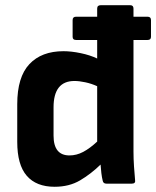

<svg xmlns="http://www.w3.org/2000/svg" viewBox="-20 -703 598 735"><path d="M189 12Q119 12 82.5 -30Q46 -72 46 -160V-304Q46 -408 92.5 -457.5Q139 -507 223 -507Q253 -507 289 -499.5Q325 -492 352 -479V-550H271Q258 -550 258 -562V-626Q258 -639 271 -639H352V-670Q352 -683 365 -683H479Q491 -683 491 -670V-639H545Q558 -639 558 -626V-562Q558 -550 545 -550H491V-123Q491 -95 493 -65.5Q495 -36 497 -15Q500 0 485 0H387Q375 0 373 -12Q370 -24 368 -40.5Q366 -57 365 -73Q328 -37 286.5 -12.5Q245 12 189 12ZM185 -184Q185 -108 246 -108Q273 -108 298.5 -121.5Q324 -135 352 -161V-373Q330 -383 306.5 -388Q283 -393 265 -393Q185 -393 185 -292Z"/></svg>

Font: Sofia Sans ExtraBold
Style: Regular
Weight: 800
Designer: Botio Nikoltchev, Ani Petrova
Foundry: lettersoup
Version: Version 4.101; ttfautohint (v1.8.4.7-5d5b)